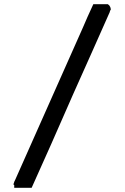

<svg xmlns="http://www.w3.org/2000/svg" viewBox="-20 -802 589 903"><path d="M111.3 81.1H109.4H106.4H100.6H94.7H89.8H84H75.2H66.4H46.9V68.4L43 65.4Q47.9 48.8 51.8 43Q342.8 -612.3 370.1 -672.9Q390.6 -721.7 418.9 -782.2H431.6H433.6H435.5H443.4H452.1H458H462.9H471.7H479.5H487.3L494.1 -776.4Q500 -768.6 501 -759.8V-756.8L499 -753.9L496.1 -746.1V-745.1L414.1 -560.5Q373 -468.8 324.2 -359.4Q262.7 -220.7 220.7 -124Q135.7 67.4 128.9 81.1H116.2H113.3Z"/></svg>

Font: LeFont
Style: Default
Weight: 400
Designer: Leryon MEDIA
Version: Version 1.0